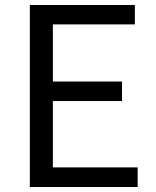

<svg xmlns="http://www.w3.org/2000/svg" viewBox="-20 -753 628 773"><path d="M100.1 0V-732.9H522.9V-654.8H192.9V-424.8H471.2V-346.2H192.9V-79.1H534.2V0Z"/></svg>

Font: `nÑOS CN Regular
Style: Regular
Weight: 400
Designer: Ryoko NISHIZUKA ¬âXZm¬º[P (kana & ideographs); Paul D. Hunt (Latin, Greek & Cyrillic); Wenlong ZHANG _ e¬á¬ü¬ô (bopomof
Foundry: Adobe Systems Incorporated
Version: Version 1.004;PS 1.004;hotconv 1.0.82;makeotf.lib2.5.63406